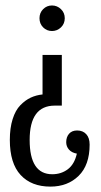

<svg xmlns="http://www.w3.org/2000/svg" viewBox="-20 -526 371 705"><path d="M203.9 -425.5Q189.9 -412.1 170.9 -412.1Q151.9 -412.1 138.4 -425.5Q125 -439 125 -459Q125 -479 138.4 -492.4Q151.9 -505.9 170.9 -505.9Q189.9 -505.9 203.9 -492.4Q217.8 -479 217.8 -459Q217.8 -439 203.9 -425.5ZM263.2 -46.9Q284.2 -46.9 296.6 -33.4Q309.1 -20 309.1 4.9Q309.1 80.1 268.8 119.6Q228.5 159.2 165 159.2Q95.2 159.2 55.7 116.5Q16.1 73.7 16.1 -12.2Q16.1 -56.2 26.4 -88.6Q36.6 -121.1 54.7 -139.6Q72.8 -158.2 92.8 -167.5Q112.8 -176.8 136.2 -179.2V-324.2H207V-138.2H181.2Q88.9 -138.2 88.9 -12.2Q88.9 113.8 171.9 113.8Q204.6 113.8 229 95.5Q253.4 77.1 262.2 38.1Q243.2 34.7 233.2 23.2Q223.1 11.7 223.1 -3.9Q223.1 -22.9 233.6 -34.9Q244.1 -46.9 263.2 -46.9Z"/></svg>

Font: Margherita
Style: Regular
Weight: 400
Designer: James Puckett
Foundry: Dunwich Type Founders
Version: Version 1.008;hotconv 1.0.109;makeotfexe 2.5.65596